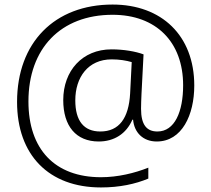

<svg xmlns="http://www.w3.org/2000/svg" viewBox="-20 -730 929 844"><path d="M834 -354C834 -574 690 -710 475 -710C220 -710 55 -543 55 -282C55 -49 194 94 424 94C505 94 575 79 632 55V7C572 31 498 49 424 49C221 49 105 -74 105 -284C105 -517 247 -665 475 -665C666 -665 785 -546 785 -355C785 -239 748 -152 672 -152C625 -152 600 -181 600 -252C600 -271 601 -293 602 -317L611 -491C576 -504 524 -513 470 -513C342 -513 258 -419 258 -290C258 -176 314 -108 414 -108C482 -108 535 -142 562 -204H565C570 -147 609 -108 669 -108C780 -108 834 -225 834 -354ZM311 -289C311 -390 367 -469 471 -469C505 -469 535 -464 559 -457L552 -319C546 -211 504 -152 421 -152C349 -152 311 -198 311 -289Z"/></svg>

Font: Noto Sans Kannada Light
Style: Regular
Weight: 300
Designer: Jelle Bosma - Monotype Design Team
Foundry: Monotype Imaging Inc.
Version: Version 2.005